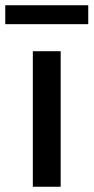

<svg xmlns="http://www.w3.org/2000/svg" viewBox="-91 -711 356 731"><path d="M-71 -619V-691H245V-619ZM34 0V-516H140V0Z"/></svg>

Font: Stick No Bills
Style: Bold
Weight: 700
Version: Version 2.000